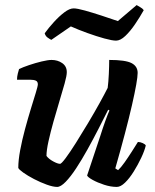

<svg xmlns="http://www.w3.org/2000/svg" viewBox="-20 -736 609 756"><path d="M205 0Q189 0 164 -9Q139 -18 114 -31Q89 -44 71.5 -56.5Q54 -69 52 -75Q52 -105 59.5 -145Q67 -185 78.5 -227.5Q90 -270 101.5 -307.5Q113 -345 121 -371Q129 -397 129 -404Q129 -415 121 -418.5Q113 -422 100 -422H47Q47 -434 50 -446Q53 -458 55 -464Q69 -471 94 -479.5Q119 -488 144 -494Q169 -500 183 -500Q207 -500 225 -487.5Q243 -475 243 -452Q243 -438 234.5 -407.5Q226 -377 214 -337.5Q202 -298 190.5 -257Q179 -216 171 -180Q163 -144 163 -122Q172 -110 189.5 -100.5Q207 -91 216 -91Q221 -90 238.5 -113.5Q256 -137 279 -173.5Q302 -210 326.5 -251Q351 -292 371.5 -329Q392 -366 404 -390Q407 -413 408.5 -444.5Q410 -476 410 -500Q474 -500 498 -487.5Q522 -475 522 -449Q522 -420 499.5 -321.5Q477 -223 434 -73L445 -66Q456 -76 470.5 -96.5Q485 -117 499 -139Q513 -161 523 -177Q532 -177 542 -172.5Q552 -168 554 -163Q549 -142 536 -114.5Q523 -87 506.5 -60.5Q490 -34 472.5 -17Q455 0 440 0Q416 0 390 -8.5Q364 -17 345 -27.5Q326 -38 323 -45L375 -201Q385 -233 395 -260.5Q405 -288 411 -301L406 -304Q389 -270 368 -229Q347 -188 324.5 -147.5Q302 -107 280 -73.5Q258 -40 238.5 -20Q219 0 205 0ZM437 -576Q422 -576 391 -584.5Q360 -593 324 -606Q288 -619 259 -632L182 -579Q176 -582 167.5 -588Q159 -594 156 -605Q172 -627 192.5 -649.5Q213 -672 233.5 -687.5Q254 -703 270 -703Q284 -703 314.5 -694.5Q345 -686 380 -674.5Q415 -663 444 -653L518 -716Q524 -712 532.5 -707.5Q541 -703 546 -696Q531 -669 512 -641Q493 -613 473.5 -594.5Q454 -576 437 -576Z"/></svg>

Font: Texturina
Style: Bold Italic
Weight: 700
Italic angle: -11°
Designer: Guillermo Torres Carreño
Foundry: Omnibus-Type
Version: Version 1.002; ttfautohint (v1.8.3)